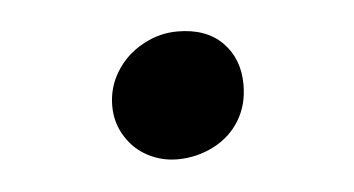

<svg xmlns="http://www.w3.org/2000/svg" viewBox="-27 -447 400 217"><g transform="rotate(-5 172.5 -339.0)"><path d="M140.6 -400.9Q159.2 -411.1 179.7 -411.1Q212.4 -411.1 230.7 -392.6Q249 -374 249 -344.7Q249 -321.8 238.3 -304.2Q227.5 -286.6 208.5 -276.9Q189 -267.1 167.5 -267.1Q149.4 -267.1 133.8 -275.4Q118.2 -283.7 108.9 -298.8Q99.1 -314.5 99.1 -333.5Q99.1 -355 110.4 -372.8Q121.6 -390.6 140.6 -400.9Z"/></g></svg>

Font: Merriweather
Style: Regular
Weight: 400
Designer: Eben Sorkin
Foundry: Eben Sorkin
Version: Version 1.584; ttfautohint (v1.8.1)